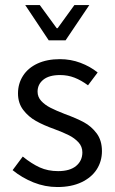

<svg xmlns="http://www.w3.org/2000/svg" viewBox="-20 -734 458 766"><path d="M211.9 -51.3Q258.8 -51.3 283.7 -72Q308.6 -92.8 308.6 -126Q308.6 -149.4 293 -166.3Q277.3 -183.1 255.1 -194.3Q232.9 -205.6 197.3 -218.8Q154.8 -233.9 123.8 -251.2Q92.8 -268.6 72.3 -295.9Q51.8 -323.2 51.8 -361.3Q51.8 -400.4 71.8 -431.6Q91.8 -462.9 129.6 -480.5Q167.5 -498 219.2 -498Q262.2 -498 301 -483.4Q339.8 -468.8 369.6 -444.8L331.1 -393.6Q304.2 -413.6 277.3 -424.1Q250.5 -434.6 219.7 -434.6Q175.8 -434.6 152.8 -416Q129.9 -397.5 129.9 -368.2Q129.9 -347.2 144.5 -331.3Q159.2 -315.4 181.6 -304Q204.1 -292.5 238.3 -279.3Q285.2 -262.2 314.9 -246.1Q344.7 -230 365.7 -201.9Q386.7 -173.8 386.7 -130.9Q386.7 -90.8 366 -58.3Q345.2 -25.9 304.9 -6.8Q264.6 12.2 209 12.2Q159.7 12.2 113.5 -6.3Q67.4 -24.9 30.3 -55.2L70.8 -109.4Q106.4 -80.6 138.9 -65.9Q171.4 -51.3 211.9 -51.3ZM138.7 -713.9 206.1 -621.6H210L276.9 -713.9H336.4L241.7 -573.2H174.3L80.6 -713.9Z"/></svg>

Font: Varta
Style: Regular
Weight: 400
Designer: Joana Correia, Viktoriya Grabowska, Eben Sorkin
Foundry: Sorkin Type
Version: Version 1.002; ttfautohint (v1.3) -l 8 -r 24 -G 200 -x 12 -H